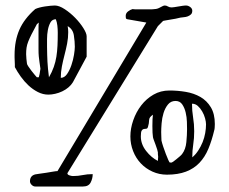

<svg xmlns="http://www.w3.org/2000/svg" viewBox="-20 -616 833 698"><path d="M89 43Q89 23 108 18Q112 17 124 15.5Q136 14 148.5 12Q161 10 172.5 8Q184 6 189 6L512 -534L443 -546Q438 -547 437.5 -551Q437 -555 437 -558Q437 -568 445.5 -574.5Q454 -581 462 -583Q466 -582 477.5 -582Q489 -582 502 -582Q515 -582 526 -582Q537 -582 542 -583Q552 -583 563 -589.5Q574 -596 579 -596Q585 -596 590.5 -592.5Q596 -589 604 -589Q606 -589 613.5 -590Q621 -591 629 -592.5Q637 -594 644.5 -595Q652 -596 654 -596H656Q664 -596 671.5 -590.5Q679 -585 679 -577Q679 -568 674 -563.5Q669 -559 662.5 -556.5Q656 -554 648.5 -553.5Q641 -553 636 -552Q629 -550 618.5 -548Q608 -546 598 -544.5Q588 -543 580.5 -541.5Q573 -540 573 -540L554 -521L226 12Q225 13 225 14Q225 19 232.5 21.5Q240 24 245 24Q264 24 280.5 20.5Q297 17 317 17Q317 33 309.5 47.5Q302 62 282 62H108Q101 62 95 56Q89 50 89 43ZM454 -120Q454 -149 464.5 -179Q475 -209 493.5 -233Q512 -257 538 -272Q564 -287 596 -287Q626 -287 655.5 -282Q685 -277 708.5 -263.5Q732 -250 746.5 -226Q761 -202 761 -165Q761 -161 760.5 -153Q760 -145 759 -143Q750 -105 737.5 -75Q725 -45 705 -24Q685 -3 656 8Q627 19 587 19Q559 19 534.5 8Q510 -3 492 -22Q474 -41 464 -66.5Q454 -92 454 -120ZM566 -136Q566 -130 566.5 -118Q567 -106 567 -105Q569 -96 573.5 -82.5Q578 -69 583 -56Q588 -43 592 -34Q596 -25 598 -25H604Q605 -25 610 -28.5Q615 -32 621 -37Q627 -42 633 -47Q639 -52 642 -56Q655 -73 657.5 -99.5Q660 -126 660 -146Q660 -156 659.5 -173Q659 -190 655 -207Q651 -224 642.5 -236.5Q634 -249 618 -249Q601 -249 590.5 -236Q580 -223 574.5 -205Q569 -187 567.5 -167.5Q566 -148 566 -136ZM492 -120Q492 -92 511 -67.5Q530 -43 554 -31Q554 -33 554.5 -39Q555 -45 555 -46Q555 -48 554.5 -51Q554 -54 554 -56V-62Q554 -64 551.5 -72.5Q549 -81 545.5 -90Q542 -99 539 -107.5Q536 -116 536 -118Q535 -123 534.5 -134Q534 -145 534 -158Q534 -172 534.5 -183Q535 -194 536 -199Q522 -190 522 -179Q522 -168 518 -155Q516 -148 511.5 -148Q507 -148 502.5 -147Q498 -146 495 -141Q492 -136 492 -120ZM686 -139Q686 -113 682.5 -91Q679 -69 679 -44Q691 -54 700.5 -68.5Q710 -83 716.5 -99Q723 -115 726 -132Q729 -149 729 -164Q729 -173 725.5 -186Q722 -199 715 -211Q708 -223 699 -231Q690 -239 678 -239Q678 -213 682 -189Q686 -165 686 -139ZM34 -372Q34 -375 34 -381Q34 -387 33.5 -394Q33 -401 33 -407Q33 -413 33 -416Q33 -468 50.5 -508Q68 -548 108 -583Q114 -586 123.5 -588.5Q133 -591 143 -592.5Q153 -594 163 -595Q173 -596 179 -596Q195 -596 215.5 -582.5Q236 -569 253.5 -551Q271 -533 283 -514Q295 -495 295 -484V-410L245 -317Q239 -307 229 -298.5Q219 -290 206.5 -284Q194 -278 180.5 -275Q167 -272 156 -272Q136 -272 117.5 -281.5Q99 -291 83.5 -305.5Q68 -320 55.5 -337.5Q43 -355 34 -372ZM78 -385Q78 -382 83 -374.5Q88 -367 94.5 -358.5Q101 -350 107 -343Q113 -336 114 -335H121Q123 -341 124 -347Q125 -352 125.5 -357Q126 -362 127 -366Q125 -381 123.5 -390.5Q122 -400 121 -411Q120 -422 120 -436Q120 -450 120 -474Q120 -493 120 -510Q120 -527 121 -534Q120 -533 117.5 -531Q115 -529 114 -528Q102 -506 94.5 -491Q87 -476 82.5 -464.5Q78 -453 76.5 -442.5Q75 -432 75 -419Q75 -415 76 -402Q77 -389 78 -385ZM151 -446Q151 -430 151.5 -417.5Q152 -405 152.5 -392Q153 -379 154.5 -365.5Q156 -352 158 -335Q169 -354 175.5 -372.5Q182 -391 185 -410Q188 -429 189 -450Q190 -471 190 -497Q190 -510 188.5 -523Q187 -536 183 -546Q170 -546 163.5 -534.5Q157 -523 154 -507Q151 -491 151 -474Q151 -457 151 -446ZM226 -521Q227 -516 227.5 -510Q228 -504 228 -499Q228 -478 224 -457.5Q220 -437 214.5 -416Q209 -395 205 -374.5Q201 -354 201 -333Q214 -333 223.5 -346.5Q233 -360 239.5 -379Q246 -398 249 -416.5Q252 -435 252 -446Q252 -465 248.5 -487.5Q245 -510 226 -521Z"/></svg>

Font: Miltonian
Style: Regular
Weight: 400
Designer: Pablo Impallari
Foundry: Pablo Impallari
Version: Version 1.008